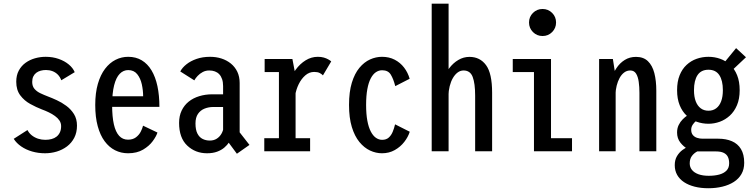

<svg xmlns="http://www.w3.org/2000/svg" viewBox="-20 -820 4090 1041"><path d="M224.4 11Q187.3 11 154.1 1.4Q120.9 -8.2 95.2 -25.9Q69.4 -43.5 54.4 -67.3L128.9 -114.9Q137.6 -98.1 152.4 -86.2Q167.3 -74.4 186.1 -68.1Q205 -61.9 225.9 -61.9Q244.1 -61.9 259.8 -66.1Q275.5 -70.3 287 -79.5Q298.4 -88.7 304.9 -102.7Q311.4 -116.6 311.4 -136.1Q311.4 -152.9 302.4 -166.5Q293.3 -180.1 278 -191.1Q262.8 -202.2 244.4 -211Q225.9 -219.9 207.4 -226.6Q176.1 -238.6 143.9 -256.4Q111.6 -274.1 89.9 -303.1Q68.1 -332.1 68.1 -376.9Q68.1 -411.9 81.9 -437.4Q95.6 -462.8 118.4 -479.4Q141.3 -495.9 169.8 -504Q198.2 -512 227.7 -512Q265.7 -512 297.9 -500.7Q330.1 -489.4 352.8 -470.5Q375.5 -451.6 385.1 -428.7L312.4 -384.8Q305.4 -403.6 293 -415.9Q280.6 -428.2 264.3 -434.3Q247.9 -440.4 229.2 -440.4Q214.2 -440.4 200.7 -436.8Q187.2 -433.1 176.8 -425.4Q166.4 -417.6 160.5 -405.4Q154.6 -393.1 154.6 -375.8Q154.6 -352.6 166.9 -338.2Q179.3 -323.7 199 -314.4Q218.8 -305 240.1 -296.9Q261 -289.1 287.8 -276.8Q314.6 -264.6 339.6 -246.1Q364.7 -227.6 381.1 -201.4Q397.4 -175.1 397.4 -139.1Q397.4 -101.4 382.7 -73.1Q367.9 -44.8 343.2 -26.1Q318.4 -7.5 287.6 1.8Q256.8 11 224.4 11Z M570.4 -298.1H756.1Q756.1 -330 748.9 -362.9Q741.6 -395.8 723.9 -417.9Q706.1 -440 675.1 -440Q648.7 -440 629.2 -419.9Q609.6 -399.9 598.8 -357.6Q588 -315.4 588 -248.9Q588 -187.1 597.4 -145.7Q606.9 -104.3 626 -83.5Q645.1 -62.7 674.1 -62.7Q699.9 -62.7 716.7 -75.2Q733.5 -87.7 742.8 -105.5Q752 -123.2 755.6 -138.6L833.7 -101.4Q827.4 -81 808.1 -54.7Q788.9 -28.4 755.7 -8.7Q722.4 11 674.1 11Q636.1 11 603.7 -5.4Q571.3 -21.7 547.2 -54.4Q523.1 -87 509.8 -136.1Q496.4 -185.1 496.4 -250.6Q496.4 -316.3 510.6 -365.4Q524.8 -414.4 549.6 -447Q574.5 -479.6 606.7 -495.8Q638.9 -512 675 -512Q717.1 -512 748.7 -492.9Q780.4 -473.8 801.6 -438.4Q822.9 -402.9 833.6 -352.8Q844.3 -302.6 844.3 -240.4H570.4Z M1264.4 13.6 1198.4 -75.6 1250 -140.1 1332.6 -34.3ZM1192.6 -131.6 1238.1 -78.7Q1232.9 -64.9 1222.6 -49.3Q1212.4 -33.7 1196.4 -19.9Q1180.4 -6.1 1157.2 2.4Q1134 11 1102.3 11Q1039 11 995 -30.8Q951 -72.5 951 -153.6Q951 -191.6 964.9 -220.5Q978.7 -249.4 1003.1 -269Q1027.6 -288.6 1060.6 -298.6Q1093.6 -308.7 1131.6 -308.7H1200.8V-239.9H1136.4Q1110.9 -239.9 1088.9 -231Q1066.9 -222.2 1053.4 -202.6Q1039.9 -183 1039.9 -150.6Q1039.9 -116.4 1050.3 -96Q1060.7 -75.6 1078.4 -66.8Q1096 -57.9 1117.7 -57.9Q1139.2 -57.9 1155.2 -68.1Q1171.2 -78.3 1180.8 -95.1Q1190.4 -111.9 1192.6 -131.6ZM1119.1 -512Q1151.9 -512 1180.6 -502.8Q1209.4 -493.5 1231.8 -475.4Q1254.1 -457.2 1266.8 -430.8Q1279.4 -404.3 1279.4 -369.9V-77.4L1189.6 -94.1V-353.3Q1189.6 -375.1 1184 -391.2Q1178.5 -407.3 1168.6 -417.6Q1158.8 -427.9 1145 -432.9Q1131.3 -437.9 1114.6 -437.9Q1094.9 -437.9 1079.1 -429.4Q1063.2 -420.9 1051.7 -408.6Q1040.1 -396.4 1033.6 -384.3L957.4 -432.6Q968.2 -453.3 990.9 -471.4Q1013.5 -489.4 1046 -500.7Q1078.6 -512 1119.1 -512Z M1533.9 -287.9Q1533.9 -329.9 1546.8 -369.8Q1559.7 -409.8 1583 -441.9Q1606.4 -474.1 1637.2 -493Q1668 -512 1703.3 -512Q1721.3 -512 1735.3 -508Q1749.3 -504 1759.5 -498.2Q1769.7 -492.5 1775.9 -487.1L1730.9 -411.3Q1724.8 -418.2 1713.6 -424.1Q1702.5 -430 1683.5 -430Q1656.9 -430 1635.5 -411.5Q1614 -392.9 1599.6 -363.7Q1585.3 -334.5 1580.4 -302.6ZM1582.6 -70.6H1661.4V0H1412.9V-70.6H1492.3V-429.4H1414.9V-500H1565.4L1582.6 -409.6Z M2201.6 -105.7Q2192.9 -77.6 2172.1 -50.8Q2151.4 -23.9 2120.6 -6.5Q2089.8 11 2051.1 11Q2018.1 11 1986.3 -3.8Q1954.6 -18.6 1928.7 -50Q1902.9 -81.4 1887.6 -131.2Q1872.4 -181 1872.4 -251Q1872.4 -321.8 1887.6 -371.6Q1902.9 -421.4 1928.7 -452.4Q1954.6 -483.4 1986.3 -497.7Q2018.1 -512 2051.1 -512Q2089.6 -512 2119.8 -496.4Q2150.1 -480.7 2170.7 -453.9Q2191.4 -427 2201.1 -393L2123.1 -353Q2113.1 -392 2098.7 -415.6Q2084.3 -439.1 2052 -439.1Q2033.9 -439.1 2018 -428.5Q2002.1 -417.8 1990.2 -395.1Q1978.2 -372.4 1971.6 -336.6Q1965 -300.9 1965 -251Q1965 -201.6 1971.6 -166Q1978.2 -130.4 1990.2 -107.3Q2002.1 -84.2 2018 -73Q2033.9 -61.9 2052 -61.9Q2074 -61.9 2087.6 -74Q2101.3 -86.2 2109.2 -105.5Q2117.2 -124.8 2122 -145.9Z M2556.2 0V-301.4Q2556.2 -367.5 2542.9 -402.7Q2529.5 -437.9 2493.5 -437.9Q2476 -437.9 2461.3 -427Q2446.6 -416.1 2435.5 -396.9Q2424.4 -377.8 2418.2 -352.8Q2411.9 -327.7 2411.4 -299.4L2369.1 -308Q2369.4 -347.7 2381.6 -384.3Q2393.9 -420.9 2415.3 -449.6Q2436.7 -478.3 2465 -494.9Q2493.2 -511.6 2525.4 -511.6Q2582.4 -511.6 2615.3 -466.8Q2648.2 -422.1 2648.2 -317.6V0ZM2320.6 0V-800H2412.2V0Z M2921.6 -624.7Q2891.1 -624.7 2869.7 -646.1Q2848.3 -667.5 2848.3 -698Q2848.3 -728.8 2869.7 -750Q2891.1 -771.3 2921.6 -771.3Q2952.4 -771.3 2973.6 -750Q2994.9 -728.8 2994.9 -698Q2994.9 -667.5 2973.6 -646.1Q2952.4 -624.7 2921.6 -624.7ZM2967.5 -70.6H3081.4V0H2875.1V-429.4H2760.1V-500H2967.5Z M3228.3 0Q3228.3 -109 3228.3 -184Q3228.3 -259 3228.3 -308Q3228.3 -357 3228.3 -387.2Q3228.3 -417.5 3228.3 -436Q3228.3 -454.5 3228.3 -468.8Q3228.3 -483 3228.3 -500H3303L3318 -404.1V0ZM3446.9 0V-317.1Q3446.9 -348.3 3443.1 -375.9Q3439.4 -403.6 3428.8 -420.7Q3418.2 -437.9 3397.2 -437.9Q3378.7 -437.9 3364.2 -426.9Q3349.6 -415.9 3339.4 -397.2Q3329.2 -378.6 3323.5 -355.4Q3317.8 -332.2 3317.2 -308L3283.4 -312.3Q3283.6 -350.3 3293.4 -385.9Q3303.1 -421.6 3321.8 -449.9Q3340.4 -478.3 3367.2 -494.9Q3394 -511.6 3428.4 -511.6Q3468.9 -511.6 3493 -488.2Q3517.1 -464.9 3527.8 -423.7Q3538.4 -382.4 3538.4 -328V0Z M3821.3 -149Q3788.2 -149 3757.7 -159.8Q3727.2 -170.6 3703.1 -192.9Q3679.1 -215.2 3665.1 -249.6Q3651.1 -283.9 3651.1 -331Q3651.1 -377.9 3664.9 -412Q3678.7 -446.1 3702.6 -468.2Q3726.5 -490.4 3757.1 -501.2Q3787.8 -512 3821.3 -512Q3854.5 -512 3884.8 -501.2Q3915.1 -490.4 3939 -468.2Q3962.9 -446.1 3976.6 -412Q3990.4 -377.9 3990.4 -331Q3990.4 -283.9 3975.8 -249.6Q3961.2 -215.2 3936.8 -192.9Q3912.3 -170.6 3882.4 -159.8Q3852.4 -149 3821.3 -149ZM3821.3 -219.7Q3845.7 -219.7 3863.2 -232.9Q3880.7 -246 3890 -270.8Q3899.3 -295.6 3899.3 -331Q3899.3 -383.6 3880 -412.8Q3860.7 -441.9 3821.3 -441.9Q3781.4 -441.9 3762 -412.8Q3742.7 -383.6 3742.7 -331Q3742.7 -295.6 3752.1 -270.8Q3761.6 -246 3779.1 -232.9Q3796.6 -219.7 3821.3 -219.7ZM3926.4 -417 3886.4 -455.6 3971 -559.1 4024.6 -509.6ZM3874.7 -68Q3916.6 -68 3948.2 -54.4Q3979.8 -40.9 3997.4 -12Q4015 16.9 4015 62.6Q4015 97.5 4000.2 123.4Q3985.4 149.3 3958.7 166.4Q3932 183.5 3896.7 192Q3861.4 200.6 3820.3 200.6Q3779.9 200.6 3746.4 192.1Q3712.9 183.6 3688.8 167.6Q3664.6 151.6 3651.5 128.4Q3638.4 105.1 3638.4 75.5Q3638.4 46.9 3650.5 26.5Q3662.6 6.2 3680.7 -7.1Q3698.7 -20.4 3717 -28Q3735.3 -35.6 3747.1 -38.7L3796 -12.4Q3778.7 -8.4 3761 0.7Q3743.4 9.7 3731.5 25.5Q3719.6 41.3 3719.6 65.9Q3719.6 86.1 3731.7 101.2Q3743.9 116.3 3766.9 124.7Q3790 133.1 3822.9 133.1Q3854.4 133.1 3879.4 126.5Q3904.4 119.8 3918.9 105Q3933.4 90.1 3933.4 65.4Q3933.4 44.9 3926.4 30.5Q3919.3 16.1 3903.6 8.6Q3887.9 1 3862 1H3751.6Q3734.3 1 3710.6 -11.4Q3686.9 -23.8 3669 -46.7Q3651 -69.6 3651 -101.6Q3651 -124.4 3659.7 -142.1Q3668.4 -159.9 3681.4 -172.9Q3694.4 -186 3707.5 -194.5Q3720.6 -202.9 3728.9 -207.4L3775 -178.7Q3765.1 -173.2 3754.1 -164.2Q3743 -155.2 3735.3 -143.1Q3727.6 -131 3727.6 -116.4Q3727.6 -98.9 3736.3 -88.2Q3745.1 -77.4 3759.3 -72.7Q3773.6 -68 3789.6 -68Z"/></svg>

Font: League Mono Thin Condensed
Style: Regular
Weight: 100
Width: 1
Designer: Tyler Finck
Foundry: The League of Moveable Type / Tyler Finck
Version: Version 2.300;RELEASE